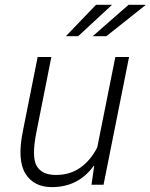

<svg xmlns="http://www.w3.org/2000/svg" viewBox="-20 -764 622 794"><path d="M358.4 0 369.6 -78.6 368.2 -79.1Q336.9 -35.2 293.5 -12.7Q250 9.8 194.3 9.8Q119.6 9.8 85 -46.4Q50.3 -102.5 74.7 -222.2L135.7 -528.3H192.4L131.3 -221.2Q109.9 -116.2 131.3 -78.4Q152.8 -40.5 211.4 -40.5Q270 -40.5 312.7 -71Q355.5 -101.6 382.3 -154.8L457 -528.3H513.7L408.2 0ZM511.7 -744.1H581.1L581.5 -742.7L419.9 -614.3H363.3ZM377 -744.1H443.4L303.2 -614.3H252.4Z"/></svg>

Font: Franko
Style: Light Italic
Weight: 300
Designer: Google
Version: Version 1.200310; 2013